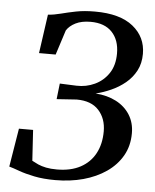

<svg xmlns="http://www.w3.org/2000/svg" viewBox="-54 -797 688 851"><g transform="rotate(5 290.5 -371.0)"><path d="M223.5 8.5Q170 8.5 129.8 0.2Q89.5 -8 61.5 -18.2Q33.5 -28.5 15.5 -33.5L43.5 -204.5H106.5L115 -68Q127.5 -61 142.5 -54.2Q157.5 -47.5 178.2 -43.2Q199 -39 226.5 -39Q288 -39 331 -62Q374 -85 396.5 -127Q419 -169 419 -225.5Q419 -282 385.8 -318.8Q352.5 -355.5 287.5 -355.5L198.5 -349.5L206.5 -419.5L281 -416.5Q324 -415 362 -432.8Q400 -450.5 423.8 -486Q447.5 -521.5 447.5 -574.5Q447.5 -634 414.5 -669Q381.5 -704 319 -704Q279 -704 252.2 -690.5Q225.5 -677 212.5 -656.5L177 -546H103L127.5 -719Q155 -721 184.5 -728.8Q214 -736.5 250.5 -743.8Q287 -751 334.5 -751Q446 -751 504 -704.2Q562 -657.5 562 -582.5Q562 -540 544.8 -507.5Q527.5 -475 499 -451.5Q470.5 -428 436.2 -412.8Q402 -397.5 368.5 -389.5Q420.5 -386 460 -365.5Q499.5 -345 521.8 -309.8Q544 -274.5 544 -228Q544 -171.5 519 -127.8Q494 -84 449.8 -53.5Q405.5 -23 347.8 -7.2Q290 8.5 223.5 8.5Z"/></g></svg>

Font: Merriweather 48pt Medium
Style: Italic
Weight: 500
Italic angle: -7.8°
Version: Version 2.101